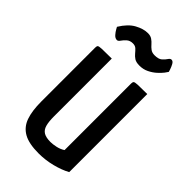

<svg xmlns="http://www.w3.org/2000/svg" viewBox="-218 -751 824 824"><g transform="rotate(45 194.5 -338.5)"><path d="M193.7 10Q134.4 10 102.3 -8.2Q70.2 -26.4 57.3 -63Q44.5 -99.7 44.5 -155.9V-483.5Q44.5 -491.8 47.8 -495.1Q51 -498.4 68.7 -499.2Q86.3 -500 128.1 -500V-148.9Q128.1 -116.6 133.6 -97.3Q139.1 -78 153.5 -69.3Q167.9 -60.6 195.3 -60.6Q208.8 -60.6 227.8 -64.7Q246.8 -68.7 262.5 -78.9V-483.5Q262.5 -491.8 266.1 -495.1Q269.7 -498.4 286.6 -499.2Q303.4 -500 343.5 -500V-26.2Q314.9 -10.5 274.7 -0.2Q234.5 10 193.7 10ZM233.4 -562.3Q213 -562.3 201.9 -569.6Q190.9 -577 183.4 -586.3Q176 -595.5 168 -602.9Q160 -610.3 146.3 -610.3Q129.2 -610.3 118.3 -600.8Q107.4 -591.4 100.9 -581.4Q94.3 -571.5 87.4 -571.5Q76.6 -571.5 67.4 -581.8Q58.3 -592.1 52.9 -602.1Q47.4 -612.1 47.4 -612.1Q73 -653.9 103.6 -670.4Q134.1 -687 160.8 -687Q176.8 -687 187.2 -679.7Q197.5 -672.5 205.4 -663.3Q213.2 -654.1 222.9 -646.9Q232.6 -639.7 247.7 -639.7Q271.8 -639.7 282.7 -649.5Q293.7 -659.2 299.7 -668.7Q305.7 -678.1 313 -678.1Q321.9 -678.1 328.1 -666.9Q334.3 -655.6 338 -644.1Q341.6 -632.7 341.6 -632.7Q339.8 -629.2 331.2 -617.8Q322.6 -606.5 308.4 -593.8Q294.2 -581 275.3 -571.7Q256.4 -562.3 233.4 -562.3Z"/></g></svg>

Font: Yanone Kaffeesatz ExtraLight
Style: Regular
Weight: 200
Designer: Yanone (Cyrillic: Daniel Pouzeot, Huerta Tipografica, and Cyreal)
Foundry: Yanone
Version: Version 2.003